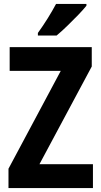

<svg xmlns="http://www.w3.org/2000/svg" viewBox="-20 -953 513 973"><path d="M451 0H23V-98L288 -594H29V-714H445V-616L180 -121H451ZM418 -924Q403 -905 376.5 -877.5Q350 -850 320.5 -821.5Q291 -793 267 -773H172V-786Q198 -822 222 -860.5Q246 -899 264 -933H418Z"/></svg>

Font: Noto Sans Arabic Cond
Style: Bold
Weight: 700
Width: 3
Designer: Monotype Design Team, Nadine Chahine, Nizar Qandah and Khaled Hosny
Foundry: Monotype Imaging Inc.
Version: Version 2.012; ttfautohint (v1.8.4.7-5d5b)